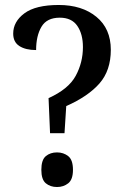

<svg xmlns="http://www.w3.org/2000/svg" viewBox="-20 -744 505 771"><path d="M181 -209 175 -350Q255 -386 284 -439.5Q313 -493 313 -555Q313 -607 290.5 -640Q268 -673 220 -673Q168 -673 146.5 -636.5Q125 -600 125 -543Q83 -543 58 -559Q33 -575 33 -609Q33 -657 78 -690.5Q123 -724 216 -724Q309 -724 367 -676.5Q425 -629 425 -544Q425 -461 379.5 -409Q334 -357 246 -318L239 -209ZM209 7Q182 7 164 -8Q146 -23 146 -62Q146 -102 164 -117Q182 -132 209 -132Q235 -132 254 -117Q273 -102 273 -62Q273 -23 254 -8Q235 7 209 7Z"/></svg>

Font: Noto Serif Bengali SemiCondensed Medium
Style: Regular
Weight: 500
Width: 4
Designer: Juan Bruce, Universal Thirst, Indian Type Foundry and the Monotype Design Team.
Foundry: Monotype Imaging Inc.
Version: Version 2.003; ttfautohint (v1.8.4.7-5d5b)